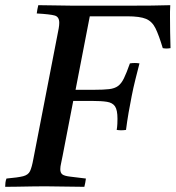

<svg xmlns="http://www.w3.org/2000/svg" viewBox="-32 -721 679 742"><path d="M-12 1Q-12 -6 -11 -15Q-10 -24 -7 -31Q38 -35 57.5 -40Q77 -45 84 -59.5Q91 -74 97 -107L189 -581Q193 -600 195 -612Q197 -624 197 -633Q197 -656 179.5 -661Q162 -666 110 -669Q112 -685 116 -701Q145 -701 186 -700Q227 -699 254 -699H450Q512 -699 555 -699.5Q598 -700 626 -701Q625 -685 625 -675.5Q625 -666 625 -654Q625 -626 625.5 -596.5Q626 -567 627 -535Q611 -532 597 -535Q582 -585 569 -611.5Q556 -638 532.5 -648Q509 -658 459 -658H315L260 -374H332Q368 -374 389.5 -376.5Q411 -379 424 -388.5Q437 -398 447 -418.5Q457 -439 470 -476Q489 -479 507 -476Q500 -449 491.5 -415Q483 -381 477 -350Q471 -321 465 -286Q459 -251 455 -219Q436 -216 419 -219Q421 -230 421.5 -242Q422 -254 422 -262Q422 -296 412.5 -310Q403 -324 381.5 -327.5Q360 -331 323 -331H251L210 -119Q207 -102 204 -89.5Q201 -77 201 -67Q201 -53 209 -47Q217 -41 238.5 -38.5Q260 -36 300 -31Q299 -24 297.5 -15Q296 -6 294 1Q257 1 217 0Q177 -1 142 -1Q120 -1 91 -0.5Q62 0 34.5 0.5Q7 1 -12 1Z"/></svg>

Font: Tiro Devanagari Sanskrit
Style: Italic
Weight: 400
Italic angle: -11°
Designer: Devanagari: John Hudson & Fiona Ross, assisted by Paul Hanslow. Latin: John Hudson with Paul Hanslow, assisted by Kaja S
Foundry: Tiro Typeworks Ltd.
Version: Version 1.52